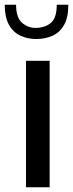

<svg xmlns="http://www.w3.org/2000/svg" viewBox="-40 -792 309 812"><path d="M70 0V-535H170V0ZM113 -627Q76 -627 45.5 -641.5Q15 -656 -2.5 -688Q-20 -720 -20 -772H28Q28 -717 54 -695Q80 -673 113 -674Q152 -675 176 -696Q200 -717 200 -772H249Q249 -718 231 -686.5Q213 -655 182.5 -641Q152 -627 113 -627Z"/></svg>

Font: Exo Thin Medium
Style: Regular
Weight: 500
Version: Version 2.000